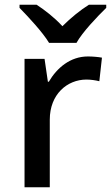

<svg xmlns="http://www.w3.org/2000/svg" viewBox="-20 -786 466 806"><path d="M186 -606H301C326 -651 388 -716 426 -753V-766H353C318 -744 278 -712 242 -676C209 -712 169 -743 134 -766H62V-753C99 -715 159 -651 186 -606ZM349 -549C275 -549 219 -501 185 -443H181L167 -539H83V0H189V-284C189 -390 262 -452 343 -452C360 -452 382 -449 397 -445L408 -544C392 -547 368 -549 349 -549Z"/></svg>

Font: Noto Sans Bengali UI Medium
Style: Regular
Weight: 500
Designer: Jelle Bosma - Monotype Design Team
Foundry: Monotype Imaging Inc.
Version: Version 2.003